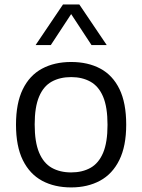

<svg xmlns="http://www.w3.org/2000/svg" viewBox="-20 -828 636 858"><path d="M298 9.5Q223.5 9.5 168.2 -20.2Q113 -50 82.2 -112Q51.5 -174 51.5 -271Q51.5 -367 81.8 -429Q112 -491 167.5 -521Q223 -551 298 -551Q373 -551 428.2 -521.5Q483.5 -492 513.8 -430Q544 -368 544 -271Q544 -175 513.2 -112.8Q482.5 -50.5 427 -20.5Q371.5 9.5 298 9.5ZM298 -57.5Q348 -57.5 384.5 -78Q421 -98.5 440.8 -145.2Q460.5 -192 460.5 -270Q460.5 -349 440.8 -395.8Q421 -442.5 384.2 -463Q347.5 -483.5 298 -483.5Q248 -483.5 211.2 -463.2Q174.5 -443 154.8 -396.5Q135 -350 135 -272Q135 -193 154.8 -146Q174.5 -99 211.2 -78.2Q248 -57.5 298 -57.5ZM139 -626.5 261.5 -808H334.5L457 -626.5H389L288.5 -779.5H307.5L207 -626.5Z"/></svg>

Font: Encode Sans SemiExpanded
Style: Regular
Weight: 400
Width: 6
Designer: Multiple Designers
Foundry: Impallari Type
Version: Version 3.002